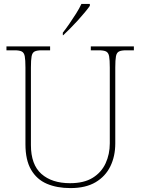

<svg xmlns="http://www.w3.org/2000/svg" viewBox="-20 -951 719 981"><path d="M340 10Q271 10 219.5 -12Q168 -34 139 -83.5Q110 -133 110 -214V-606Q110 -645 106.5 -663.5Q103 -682 91 -688Q79 -694 54 -694H13V-714H236V-694H194Q169 -694 157 -688Q145 -682 141.5 -663.5Q138 -645 138 -606V-210Q138 -110 191.5 -62.5Q245 -15 338 -15Q409 -15 453.5 -42.5Q498 -70 519.5 -116.5Q541 -163 541 -219V-606Q541 -645 537.5 -663.5Q534 -682 522 -688Q510 -694 485 -694H444V-714H664V-694H625Q600 -694 588 -688Q576 -682 572.5 -663.5Q569 -645 569 -606V-218Q569 -153 544 -101.5Q519 -50 468.5 -20Q418 10 340 10ZM301 -784Q316 -803 334 -829Q352 -855 369 -882Q386 -909 396 -931H439V-921Q430 -908 413.5 -888Q397 -868 377 -846Q357 -824 337.5 -804.5Q318 -785 303 -771H301Z"/></svg>

Font: Noto Serif Kannada Thin
Style: Regular
Weight: 250
Version: Version 2.003